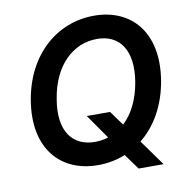

<svg xmlns="http://www.w3.org/2000/svg" viewBox="-87 -822 956 970"><g transform="rotate(-10 391.5 -337.0)"><path d="M735.1 -355.1C774.9 -594.5 651.3 -737.2 457.7 -737.2C269.5 -737.2 108 -602.3 69.6 -371.1C30.2 -132.5 153.4 9.9 348.7 9.9C397.7 9.9 445 0.7 488.6 -17L546.5 62.5H674.4L579.2 -70.3C657 -132.8 714.1 -229.4 735.1 -355.1ZM507.8 -169.7 453.8 -244.3H334.5L421.9 -119C400.2 -111.9 376.8 -108.3 353 -108.3C239.3 -108.3 171.5 -192.8 199.6 -355.1C226.6 -524.1 329.2 -619 452.4 -619C566.8 -619 632.1 -532.7 605.5 -371.1C590.6 -282.3 555.4 -214.1 507.8 -169.7Z"/></g></svg>

Font: TID UI Semi Bold
Style: Italic
Weight: 600
Italic angle: -9.39999°
Designer: The TID Project Authors
Foundry: Bakken & Bæck
Version: Version 1.001;hotconv 1.0.109;makeotfexe 2.5.65596